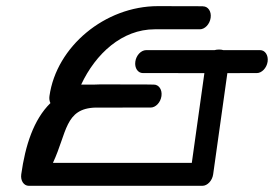

<svg xmlns="http://www.w3.org/2000/svg" viewBox="-20 -600 885 620"><path d="M451.5 -438.1C435.7 -437.7 419.9 -421.9 417 -401C414 -380.1 425.5 -364 441.4 -364C441.4 -363.9 535.5 -363.9 640 -363.9C626 -264.7 608.1 -136.3 599.4 -74.1H151C196.6 -171.9 189.3 -249.6 288.1 -252.6C371.5 -252.6 466.5 -252.6 466.6 -252.7C482.5 -252.7 498.5 -268.8 501.4 -289.8C504.3 -310.6 492.9 -326.8 477 -326.8C477 -326.8 475.5 -327.5 304.7 -327.5C297.4 -327.5 290.2 -327.3 283.2 -326.8H242.1C288.7 -426.6 374.3 -505.4 479.5 -505.4C597.4 -505.4 625.4 -505.4 625.4 -505.4C641.3 -505.4 657.3 -521.5 660.2 -542.5C663.2 -563.3 651.7 -579.5 635.8 -579.5C635.8 -579.5 660.8 -580.2 490 -580.2C319.2 -580.2 162.2 -449.9 139.7 -289.8C138.5 -281.1 139.8 -273.3 142.8 -267.1C88.6 -214 61.7 -130.6 48.6 -37C45.7 -16.1 57.3 0 72.8 0C72.8 0 633.5 0.2 633.7 0C649.4 0 665.3 -16.1 668.3 -37L714.2 -363.9L809.3 -364C825 -364 841.2 -380.1 844.2 -401C847.1 -421.9 835.8 -438.1 820.1 -438.1H701.3C697.1 -439.4 692.4 -440 687.3 -440C682.3 -440 677.4 -439.4 672.8 -438.1Z"/></svg>

Font: Hi.
Style: Tall Oblique
Weight: 400
Designer: Mew Too, Robert Jablonski
Foundry: Cannot Into Space Fonts
Version: Version 1.996